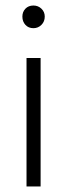

<svg xmlns="http://www.w3.org/2000/svg" viewBox="-20 -675 243 695"><path d="M101 -573Q83 -573 72 -585Q61 -597 61 -615Q61 -632 72 -643.5Q83 -655 101 -655Q118 -655 130 -643.5Q142 -632 142 -615Q142 -597 130 -585Q118 -573 101 -573ZM76 0V-465H127V0Z"/></svg>

Font: Outfit Extra Light
Style: Regular
Weight: 200
Designer: Rodrigo Fuenzalida
Foundry: fragTYPE
Version: Version 1.000